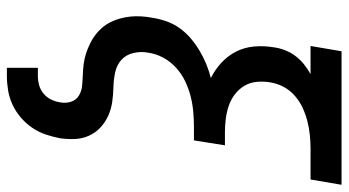

<svg xmlns="http://www.w3.org/2000/svg" viewBox="-242 -532 990 545"><g transform="rotate(90 252.5 -260.0)"><path d="M173 215V127H196Q209 127 222 123.5Q235 120 246 111Q257 102 263 89.5Q269 77 271 64Q274 48 269.5 33.5Q265 19 252.5 11Q240 3 224.5 1.5Q209 0 193.5 -0.5Q178 -1 162.5 -3Q147 -5 133 -9.5Q119 -14 105.5 -20.5Q92 -27 80.5 -35.5Q69 -44 59.5 -55Q50 -66 43.5 -79Q37 -92 33 -106.5Q29 -121 27.5 -136Q26 -151 27 -167Q28 -183 31 -198Q34 -218 41 -238Q48 -258 60.5 -275.5Q73 -293 89.5 -307Q106 -321 124.5 -332Q143 -343 162.5 -351Q182 -359 202 -364Q178 -376 158.5 -394Q139 -412 127 -435.5Q115 -459 112.5 -487Q110 -515 115 -544Q117 -559 123 -574.5Q129 -590 139 -603.5Q149 -617 162.5 -628Q176 -639 191 -647H111L126 -735H505L490 -647H403Q384 -647 364 -645Q344 -643 324.5 -638Q305 -633 286.5 -624.5Q268 -616 252 -602Q236 -588 226.5 -569.5Q217 -551 214 -531Q211 -512 213 -493Q215 -474 224.5 -458.5Q234 -443 248.5 -432Q263 -421 280.5 -415Q298 -409 317 -406.5Q336 -404 355 -404H393L379 -316H341Q319 -316 297 -314Q275 -312 253.5 -306.5Q232 -301 211 -291Q190 -281 172.5 -265Q155 -249 144 -228.5Q133 -208 130 -186Q126 -165 131 -144Q136 -123 150.5 -110Q165 -97 185.5 -92.5Q206 -88 227.5 -87.5Q249 -87 270 -84Q291 -81 309.5 -72.5Q328 -64 342.5 -50.5Q357 -37 365.5 -18.5Q374 0 375 21Q376 42 373 64Q369 84 362.5 104Q356 124 343.5 142.5Q331 161 314 175.5Q297 190 277.5 199Q258 208 237 211.5Q216 215 196 215Z"/></g></svg>

Font: Iosevka SS04 Semibold Oblique
Style: Regular
Weight: 600
Italic angle: -9°
Monospace: yes
Designer: Belleve Invis
Foundry: Belleve Invis
Version: Version 19.0.0; ttfautohint (v1.8.4)